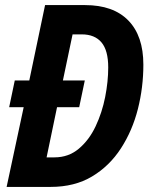

<svg xmlns="http://www.w3.org/2000/svg" viewBox="-20 -734 597 754"><path d="M6 0 73 -313H16L38 -418H95L157 -714H314Q425 -714 484 -653.5Q543 -593 543 -480Q543 -391 521.5 -306Q500 -221 455 -151.5Q410 -82 341.5 -41Q273 0 179 0ZM194 -116Q249 -116 289.5 -150Q330 -184 355.5 -238Q381 -292 393 -353Q405 -414 405 -469Q405 -536 378.5 -567.5Q352 -599 301 -599H265L227 -418H313L291 -313H204L163 -116Z"/></svg>

Font: Noto Sans Condensed
Style: Bold Italic
Weight: 700
Width: 3
Italic angle: -12°
Designer: Monotype Design Team
Foundry: Monotype Imaging Inc.
Version: Version 2.013; ttfautohint (v1.8.4.7-5d5b)